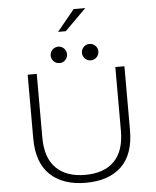

<svg xmlns="http://www.w3.org/2000/svg" viewBox="-68 -1144 986 1211"><g transform="rotate(-5 425.0 -538.0)"><path d="M334 -952.5 444.5 -1087H518L383 -952.5ZM363 -770.8Q348 -755.5 326.5 -755.5Q305 -755.5 289.8 -770.8Q274.5 -786 274.5 -807.5Q274.5 -829 289.8 -844.2Q305 -859.5 326.5 -859.5Q348 -859.5 363 -844.2Q378 -829 378 -807.5Q378 -786 363 -770.8ZM561.2 -770.8Q546 -755.5 524.5 -755.5Q503 -755.5 487.8 -770.8Q472.5 -786 472.5 -807.5Q472.5 -829 487.8 -844.2Q503 -859.5 524.5 -859.5Q546 -859.5 561.2 -844.2Q576.5 -829 576.5 -807.5Q576.5 -786 561.2 -770.8ZM426.5 11Q282 11 200.8 -66Q119.5 -143 119.5 -296.5V-700H177V-296.5Q177 -169 242 -104Q307 -39 426.5 -39Q546.5 -39 610.5 -103.8Q674.5 -168.5 674.5 -296.5V-700H732V-296.5Q732 -142.5 652 -65.8Q572 11 426.5 11Z"/></g></svg>

Font: League Mono Wide UltraLight
Style: Regular
Weight: 200
Width: 8
Designer: Tyler Finck
Foundry: The League of Moveable Type / Tyler Finck
Version: Version 2.210